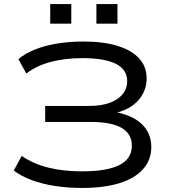

<svg xmlns="http://www.w3.org/2000/svg" viewBox="-20 -919 851 948"><path d="M385 9Q314 9 250 -1Q186 -11 134.5 -30.5Q83 -50 48 -77L87 -149Q144 -110 218 -91.5Q292 -73 386 -73Q508 -73 569.5 -104Q631 -135 631 -200Q631 -258 580.5 -287.5Q530 -317 426 -317H203V-396H419Q508 -396 558 -429.5Q608 -463 608 -518Q608 -576 552 -604Q496 -632 387 -632Q301 -632 231 -613.5Q161 -595 110 -556L71 -627Q104 -655 152.5 -674.5Q201 -694 262.5 -704Q324 -714 392 -714Q491 -714 560.5 -692.5Q630 -671 667 -630.5Q704 -590 704 -531Q704 -471 663.5 -424.5Q623 -378 548 -361V-366Q635 -350 681 -305.5Q727 -261 727 -193Q727 -130 687 -84.5Q647 -39 571 -15Q495 9 385 9ZM456 -802V-899H560V-802ZM228 -802V-899H332V-802Z"/></svg>

Font: Nunito Sans 10pt Expanded
Style: Regular
Weight: 400
Width: 7
Designer: Vernon Adams
Foundry: Vernon Adams
Version: Version 3.101;gftools[0.9.27]